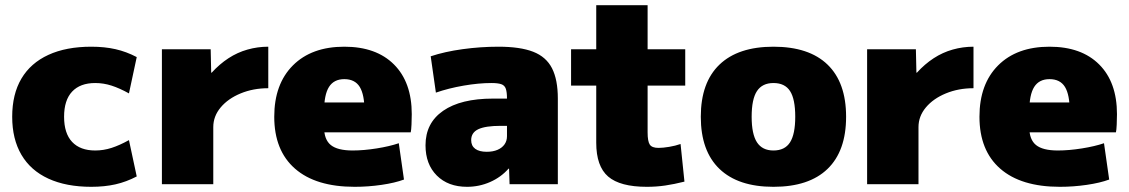

<svg xmlns="http://www.w3.org/2000/svg" viewBox="-20 -710 4351 740"><path d="M332 10Q235 10 166.5 -21.5Q98 -53 62.5 -113.5Q27 -174 27 -260Q27 -347 62.5 -407Q98 -467 166.5 -498.5Q235 -530 332 -530Q383 -530 425 -520.5Q467 -511 507 -490L477 -350Q441 -370 410 -380Q379 -390 347 -390Q289 -390 258 -357Q227 -324 227 -260Q227 -196 258 -163Q289 -130 347 -130Q379 -130 410 -140Q441 -150 477 -170L507 -30Q467 -9 425 0.5Q383 10 332 10Z M604 0V-520H792L794 -430H796Q826 -463 860.5 -485.5Q895 -508 934 -519Q973 -530 1014 -530V-370Q956 -370 907.5 -350Q859 -330 830.5 -296Q802 -262 802 -220V0Z M1347 10Q1197 10 1117 -60Q1037 -130 1037 -260Q1037 -386 1109 -458Q1181 -530 1307 -530Q1430 -530 1498.5 -461.5Q1567 -393 1567 -270Q1567 -252 1566 -230Q1565 -208 1563 -200H1147V-315H1408L1385 -280Q1385 -345 1366.5 -375Q1348 -405 1307 -405Q1267 -405 1248 -375Q1229 -345 1229 -280V-220Q1229 -172 1255 -151Q1281 -130 1339 -130Q1382 -130 1432 -138Q1482 -146 1517 -158L1537 -18Q1502 -5 1450.5 2.5Q1399 10 1347 10Z M1780 10Q1707 10 1663.5 -33.5Q1620 -77 1620 -150Q1620 -236 1688 -283Q1756 -330 1880 -330H1934Q1934 -355 1929.5 -368Q1925 -381 1912 -385.5Q1899 -390 1874 -390Q1825 -390 1767 -380Q1709 -370 1660 -353L1640 -493Q1694 -511 1763 -520.5Q1832 -530 1901 -530Q1985 -530 2035 -510.5Q2085 -491 2107.5 -447Q2130 -403 2130 -330V0H1944L1942 -60H1940Q1911 -27 1869 -8.5Q1827 10 1780 10ZM1856 -125Q1880 -125 1897.5 -132.5Q1915 -140 1924.5 -153.5Q1934 -167 1934 -185V-225H1910Q1851 -225 1823.5 -212Q1796 -199 1796 -170Q1796 -148 1811.5 -136.5Q1827 -125 1856 -125Z M2473 10Q2370 10 2324 -29.5Q2278 -69 2278 -160V-380H2181V-520H2278V-690H2476V-520H2621V-380H2476V-200Q2476 -165 2484.5 -152.5Q2493 -140 2518 -140Q2535 -140 2559 -144Q2583 -148 2603 -155L2618 -10Q2578 0 2544 5Q2510 10 2473 10Z M2961 10Q2825 10 2753 -59Q2681 -128 2681 -260Q2681 -392 2753 -461Q2825 -530 2961 -530Q3098 -530 3169.5 -461Q3241 -392 3241 -260Q3241 -128 3169.5 -59Q3098 10 2961 10ZM2961 -130Q3005 -130 3025 -161.5Q3045 -193 3045 -260Q3045 -328 3025 -359Q3005 -390 2961 -390Q2918 -390 2897.5 -359Q2877 -328 2877 -260Q2877 -193 2897.5 -161.5Q2918 -130 2961 -130Z M3322 0V-520H3510L3512 -430H3514Q3544 -463 3578.5 -485.5Q3613 -508 3652 -519Q3691 -530 3732 -530V-370Q3674 -370 3625.5 -350Q3577 -330 3548.5 -296Q3520 -262 3520 -220V0Z M4065 10Q3915 10 3835 -60Q3755 -130 3755 -260Q3755 -386 3827 -458Q3899 -530 4025 -530Q4148 -530 4216.5 -461.5Q4285 -393 4285 -270Q4285 -252 4284 -230Q4283 -208 4281 -200H3865V-315H4126L4103 -280Q4103 -345 4084.5 -375Q4066 -405 4025 -405Q3985 -405 3966 -375Q3947 -345 3947 -280V-220Q3947 -172 3973 -151Q3999 -130 4057 -130Q4100 -130 4150 -138Q4200 -146 4235 -158L4255 -18Q4220 -5 4168.5 2.5Q4117 10 4065 10Z"/></svg>

Font: M PLUS 1 Black
Style: Regular
Weight: 900
Designer: Coji Morishita
Foundry: UNDERFOREST DESIGN
Version: Version 1.001